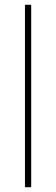

<svg xmlns="http://www.w3.org/2000/svg" viewBox="-20 -780 232 800"><path d="M110 0V-760H84V0Z"/></svg>

Font: Noto Sans Malayalam SemiCondensed Thin
Style: Regular
Weight: 100
Width: 4
Designer: Jelle Bosma - Monotype Design Team
Foundry: Monotype Imaging Inc.
Version: Version 2.104